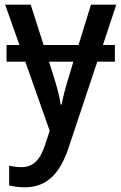

<svg xmlns="http://www.w3.org/2000/svg" viewBox="-20 -559 518 819"><path d="M2 -539 63 -367H8V-296H88L192 -1L173 57C152 121 124 154 71 154C52 154 33 151 19 148V232C37 236 58 240 85 240C180 240 235 182 272 73L395 -296H470V-367H419L476 -539H368L315 -367H166L111 -539ZM239 -113C233 -153 221 -195 207 -239L189 -296H293L276 -239C261 -192 249 -147 243 -113Z"/></svg>

Font: Noto Sans SemiCondensed Medium
Style: Regular
Weight: 500
Width: 4
Designer: Monotype Design Team
Foundry: Monotype Imaging Inc.
Version: Version 2.013